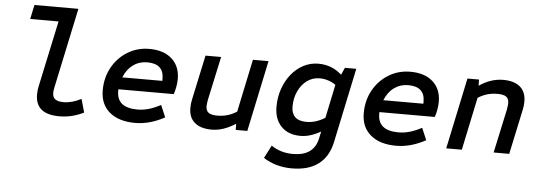

<svg xmlns="http://www.w3.org/2000/svg" viewBox="-56 -882 3591 1275"><g transform="rotate(5 1740.0 -244.0)"><path d="M355 12Q195 12 195 -119Q195 -134 196.5 -148Q198 -162 201 -175L295 -615H106L126 -710H419L307 -182Q304 -169 302.5 -158.5Q301 -148 301 -140Q301 -110 319.5 -97Q338 -84 374 -84Q431 -84 492 -116L517 -27Q479 -8 438.5 2Q398 12 355 12Z M860 12Q751 12 689 -40Q627 -92 627 -185Q627 -270 664.5 -338Q702 -406 767 -446Q832 -486 912 -486Q1008 -486 1062.5 -437Q1117 -388 1117 -303Q1117 -279 1112 -251Q1107 -223 1099 -201H730V-188Q730 -78 868 -78Q906 -78 943.5 -89Q981 -100 1022 -122L1056 -42Q957 12 860 12ZM749 -282H1016V-296Q1016 -346 988.5 -371Q961 -396 906 -396Q853 -396 812 -366.5Q771 -337 749 -282Z M1369 12Q1297 12 1257 -21.5Q1217 -55 1217 -119Q1217 -134 1218.5 -148Q1220 -162 1223 -175L1287 -474H1391L1328 -182Q1326 -169 1324.5 -158.5Q1323 -148 1323 -140Q1323 -111 1340.5 -97.5Q1358 -84 1399 -84Q1436 -84 1468 -93.5Q1500 -103 1529 -122L1603 -474H1707L1607 0H1530L1529 -41Q1489 -15 1449.5 -1.5Q1410 12 1369 12Z M1923 222Q1816 222 1733 169L1777 83Q1839 126 1922 126Q2061 126 2086 8L2096 -39Q2062 -19 2028 -8.5Q1994 2 1961 2Q1879 2 1832.5 -46.5Q1786 -95 1786 -177Q1786 -241 1805.5 -297Q1825 -353 1859.5 -395.5Q1894 -438 1940 -462Q1986 -486 2039 -486Q2129 -486 2195 -426L2216 -474H2292L2187 24Q2166 122 2099.5 172Q2033 222 1923 222ZM1993 -94Q2025 -94 2056 -104Q2087 -114 2116 -132L2163 -356Q2140 -372 2112.5 -381Q2085 -390 2057 -390Q2009 -390 1972 -363Q1935 -336 1913.5 -290Q1892 -244 1892 -186Q1892 -142 1917 -118Q1942 -94 1993 -94Z M2600 12Q2491 12 2429 -40Q2367 -92 2367 -185Q2367 -270 2404.5 -338Q2442 -406 2507 -446Q2572 -486 2652 -486Q2748 -486 2802.5 -437Q2857 -388 2857 -303Q2857 -279 2852 -251Q2847 -223 2839 -201H2470V-188Q2470 -78 2608 -78Q2646 -78 2683.5 -89Q2721 -100 2762 -122L2796 -42Q2697 12 2600 12ZM2489 -282H2756V-296Q2756 -346 2728.5 -371Q2701 -396 2646 -396Q2593 -396 2552 -366.5Q2511 -337 2489 -282Z M2933 0 3033 -474H3110L3111 -433Q3151 -460 3190.5 -473Q3230 -486 3271 -486Q3344 -486 3383.5 -452.5Q3423 -419 3423 -355Q3423 -341 3421.5 -327Q3420 -313 3417 -300L3353 0H3249L3312 -292Q3314 -305 3315.5 -315.5Q3317 -326 3317 -335Q3317 -364 3299.5 -377Q3282 -390 3241 -390Q3204 -390 3172 -380.5Q3140 -371 3111 -352L3037 0Z"/></g></svg>

Font: Sometype Mono SemiBold
Style: Italic
Weight: 600
Italic angle: -12°
Designer: Ryoichi Tsunekawa
Foundry: Dharma Type
Version: Version 1.001